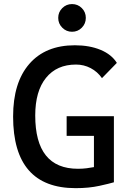

<svg xmlns="http://www.w3.org/2000/svg" viewBox="-20 -929 626 958"><path d="M357.4 9.8Q45.4 9.8 45.4 -347.7Q45.4 -517.1 126.2 -610.1Q207 -703.1 353.5 -703.1Q426.8 -703.1 481.9 -680.2Q537.1 -657.2 563 -615.2L488.8 -539.1Q466.3 -571.3 432.4 -589.1Q398.4 -606.9 359.4 -606.9Q263.2 -606.9 209.5 -540.5Q155.8 -474.1 155.8 -352.5Q155.8 -86.9 369.1 -86.9Q391.6 -86.9 411.6 -89.4Q431.6 -91.8 448.7 -95.2V-251H312.5V-349.1H548.3V-19.5Q527.8 -13.2 475.8 -1.7Q423.8 9.8 357.4 9.8ZM339.4 -770.5Q311 -770.5 290.8 -790.8Q270.5 -811 270.5 -839.8Q270.5 -868.7 290.8 -888.7Q311 -908.7 339.4 -908.7Q368.2 -908.7 388.2 -888.7Q408.2 -868.7 408.2 -839.8Q408.2 -811 388.2 -790.8Q368.2 -770.5 339.4 -770.5Z"/></svg>

Font: Caskaydia Cove Medium
Style: Regular
Weight: 500
Monospace: yes
Designer: Aaron Bell
Foundry: Saja Typeworks
Version: Version 4.300; ttfautohint (v1.8.3)